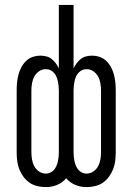

<svg xmlns="http://www.w3.org/2000/svg" viewBox="-20 -755 540 783"><path d="M167 8Q150 8 132.5 4Q115 0 100.5 -10Q86 -20 75.5 -34.5Q65 -49 58.5 -65.5Q52 -82 50 -99.5Q48 -117 48 -134V-386Q48 -402 49.5 -418Q51 -434 55 -449.5Q59 -465 66.5 -479.5Q74 -494 85.5 -505.5Q97 -517 112.5 -522.5Q128 -528 145 -528Q157 -528 169 -525Q181 -522 190.5 -514.5Q200 -507 207.5 -497Q215 -487 220 -476V-735H280V-476Q285 -487 292.5 -497Q300 -507 309.5 -514.5Q319 -522 331 -525Q343 -528 355 -528Q372 -528 387.5 -522.5Q403 -517 414.5 -505.5Q426 -494 433.5 -479.5Q441 -465 445 -449.5Q449 -434 450.5 -418Q452 -402 452 -386V-134Q452 -117 450 -99.5Q448 -82 441.5 -65.5Q435 -49 424.5 -34.5Q414 -20 399.5 -10Q385 0 367.5 4Q350 8 333 8Q309 8 287 -1Q265 -10 250 -28Q235 -10 213 -1Q191 8 167 8ZM333 -47Q348 -47 360.5 -55.5Q373 -64 380 -77Q387 -90 389.5 -105Q392 -120 392 -134V-386Q392 -400 389.5 -415Q387 -430 380 -443Q373 -456 360.5 -464.5Q348 -473 333 -473Q323 -473 314.5 -469Q306 -465 299.5 -457.5Q293 -450 289.5 -441.5Q286 -433 284 -423.5Q282 -414 281 -404.5Q280 -395 280 -386V-134Q280 -125 281 -115.5Q282 -106 284 -96.5Q286 -87 290 -78Q294 -69 300 -62Q306 -55 315 -51Q324 -47 333 -47ZM167 -47Q176 -47 185 -51Q194 -55 200 -62Q206 -69 210 -78Q214 -87 216 -96.5Q218 -106 219 -115.5Q220 -125 220 -134V-386Q220 -395 219 -404.5Q218 -414 216 -423.5Q214 -433 210.5 -441.5Q207 -450 200.5 -457.5Q194 -465 185.5 -469Q177 -473 167 -473Q152 -473 139.5 -464.5Q127 -456 120 -443Q113 -430 110.5 -415Q108 -400 108 -386V-134Q108 -120 110.5 -105Q113 -90 120 -77Q127 -64 139.5 -55.5Q152 -47 167 -47Z"/></svg>

Font: Iosevka Curly Light
Style: Regular
Weight: 300
Monospace: yes
Designer: Belleve Invis
Foundry: Belleve Invis
Version: Version 22.1.2; ttfautohint (v1.8.4)